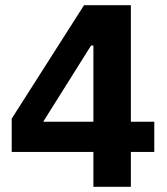

<svg xmlns="http://www.w3.org/2000/svg" viewBox="-20 -718 640 738"><path d="M339 0V-134H25V-262L303 -698H483V-250H573V-134H483V0ZM146 -250H339V-543H330Z"/></svg>

Font: iA Writer Duo V
Style: Regular
Weight: 400
Designer: Mike Abbink, Paul van der Laan, Pieter van Rosmalen, Oliver Reichenstein
Foundry: Information Architects Inc.
Version: Version 2.000